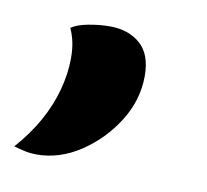

<svg xmlns="http://www.w3.org/2000/svg" viewBox="-93 -152 347 322"><g transform="rotate(10 80.0 8.5)"><path d="M-13 125Q-23 125 -32.5 123Q-42 121 -52 118Q-29 92 -14 65Q1 38 8.5 10Q16 -18 16 -44Q16 -59 13.5 -71Q11 -83 6 -94Q16 -101 35 -104.5Q54 -108 71 -108Q103 -108 123 -90.5Q143 -73 143 -36Q143 5 120 41.5Q97 78 61.5 101.5Q26 125 -13 125Z"/></g></svg>

Font: Sansita Swashed Light Medium
Style: Regular
Weight: 500
Version: Version 1.003